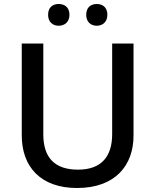

<svg xmlns="http://www.w3.org/2000/svg" viewBox="-20 -932 778 962"><path d="M221 -858C221 -821 245 -803 274 -803C303 -803 328 -821 328 -858C328 -896 303 -912 274 -912C245 -912 221 -896 221 -858ZM412 -858C412 -821 436 -803 465 -803C493 -803 518 -821 518 -858C518 -896 493 -912 465 -912C436 -912 412 -896 412 -858ZM649 -252V-714H542V-260C542 -151 491 -82 371 -82C254 -82 197 -142 197 -259V-714H89V-254C89 -95 185 10 366 10C558 10 649 -104 649 -252Z"/></svg>

Font: Noto Sans Hanifi Rohingya Medium
Style: Regular
Weight: 500
Designer: Monotype Design Team and DaltonMaag
Foundry: Google LLC
Version: Version 2.102